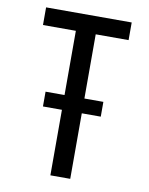

<svg xmlns="http://www.w3.org/2000/svg" viewBox="-83 -796 666 857"><g transform="rotate(10 250.0 -367.5)"><path d="M205 0V-297H119V-364H205V-655H56V-735H444V-655H295V-364H381V-297H295V0Z"/></g></svg>

Font: Iosevka Fixed Medium
Style: Regular
Weight: 500
Monospace: yes
Designer: Belleve Invis
Foundry: Belleve Invis
Version: Version 32.3.0